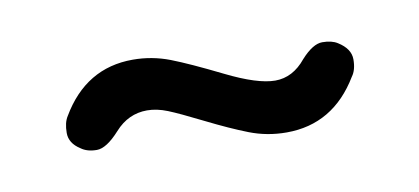

<svg xmlns="http://www.w3.org/2000/svg" viewBox="-32 -438 664 304"><g transform="rotate(-10 300.0 -286.0)"><path d="M198.2 -280.8Q168 -280.8 146.5 -256.8Q125 -232.9 109.4 -232.9Q93.8 -232.9 84 -240.2Q66.9 -251 66.9 -267.6Q66.9 -284.2 73.2 -293.9Q114.3 -363.8 189.9 -363.8Q220.7 -363.8 249.3 -352.8Q277.8 -341.8 328.1 -316.9Q378.4 -292 406.7 -292Q435.1 -292 456.1 -317.9Q475.1 -338.9 490.2 -338.9Q505.4 -338.9 514.6 -333Q534.2 -320.8 534.2 -303.7Q534.2 -286.6 526.9 -276.9Q485.4 -208 410.2 -208Q378.9 -208 350.6 -219Q322.3 -230 285.2 -248.5Q248 -267.1 231 -273.9Q213.9 -280.8 198.2 -280.8Z"/></g></svg>

Font: Nunito-Bold
Style: Bold
Weight: 700
Designer: Vernon Adams
Foundry: newtypography
Version: Version 3.000